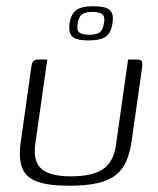

<svg xmlns="http://www.w3.org/2000/svg" viewBox="-20 -589 504 613"><path d="M131 -399 92 -125Q86 -71 114 -48.5Q142 -26 206 -26Q276 -26 309.5 -49.5Q343 -73 350 -125L389 -399Q390 -399 393.5 -399Q397 -399 401 -399Q405 -399 409 -399Q413 -399 414 -399Q424 -399 428 -397.5Q432 -396 433.5 -391Q435 -386 434 -375L400 -137Q395 -102 383.5 -75Q372 -48 350 -30.5Q328 -13 292 -4.5Q256 4 201 4Q136 4 99.5 -9Q63 -22 51 -52.5Q39 -83 46 -134L80 -375Q82 -389 86.5 -394Q91 -399 103 -399Q111 -399 117 -399Q123 -399 131 -399ZM262 -460Q223 -460 210.5 -472.5Q198 -485 202 -515Q207 -544 223 -556.5Q239 -569 278 -569Q318 -569 331 -556.5Q344 -544 339 -515Q335 -485 318.5 -472.5Q302 -460 262 -460ZM265 -478Q285 -478 296.5 -484.5Q308 -491 312 -515Q316 -538 305.5 -544.5Q295 -551 275 -551Q256 -551 244 -544.5Q232 -538 228 -515Q224 -491 234.5 -484.5Q245 -478 265 -478Z"/></svg>

Font: Genos Light
Style: Italic
Weight: 300
Italic angle: -8°
Designer: Robert E. Leuschke
Foundry: Robert E. Leuschke
Version: Version 1.010